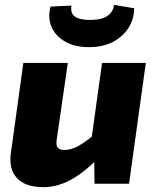

<svg xmlns="http://www.w3.org/2000/svg" viewBox="-20 -756 643 790"><path d="M259 -497 213 -179Q210 -156 218.5 -147.5Q227 -139 244 -139Q273 -139 301 -154.5Q329 -170 372 -205L402 -124Q336 -53 277.5 -19.5Q219 14 159 14Q84 14 49.5 -23.5Q15 -61 25 -128L76 -497ZM580 -497 511 0H369L367 -134L351 -146L400 -497ZM449 -736 532 -722Q532 -679 509.5 -642.5Q487 -606 445.5 -584Q404 -562 345 -562Q286 -562 246 -586Q206 -610 191 -648Q176 -686 188 -729L274 -733Q269 -701 288.5 -687.5Q308 -674 352 -674Q398 -674 422 -690.5Q446 -707 449 -736Z"/></svg>

Font: Exo 2 ExtraBold
Style: Italic
Weight: 800
Italic angle: -8°
Designer: Natanael Gama
Foundry: Natanael Gama
Version: Version 2.010